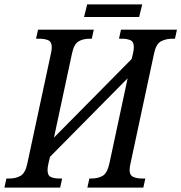

<svg xmlns="http://www.w3.org/2000/svg" viewBox="-48 -848 820 868"><path d="M-28 0 -19 -41H-5Q24 -41 45.5 -53.5Q67 -66 76 -111L182 -605Q186 -621 186 -635Q186 -659 170 -666Q154 -673 130 -673H115L124 -714H376L367 -673H357Q327 -673 306.5 -660.5Q286 -648 277 -604L196 -226L547 -581L553 -605Q555 -613 556 -621Q557 -629 557 -635Q557 -659 542 -666Q527 -673 503 -673H490L499 -714H752L743 -673H731Q702 -673 679.5 -661Q657 -649 648 -604L542 -109Q538 -93 538 -79Q538 -56 554 -48.5Q570 -41 594 -41H609L600 0H347L356 -41H366Q395 -41 416 -53Q437 -65 447 -111L529 -494L178 -139L171 -109Q169 -101 168 -93Q167 -85 167 -79Q167 -55 181.5 -48Q196 -41 220 -41H233L224 0ZM332 -771 346 -828H595L581 -771Z"/></svg>

Font: Noto Serif Condensed
Style: Italic
Weight: 400
Width: 3
Italic angle: -12°
Designer: Monotype Design Team
Foundry: Monotype Imaging Inc.
Version: Version 2.014; ttfautohint (v1.8.4.7-5d5b)